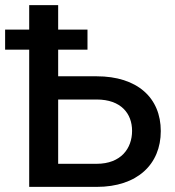

<svg xmlns="http://www.w3.org/2000/svg" viewBox="-40 -731 686 751"><path d="M302.2 -615.2H187.5V-710.9H74.2V-615.2H-20V-536.6H74.2V0H337.9C497.6 0 588.9 -88.9 588.9 -218.3C588.9 -348.1 497.6 -432.6 337.9 -432.6H187.5V-536.6H302.2ZM187.5 -341.8H337.9C433.6 -341.8 476.6 -286.6 476.6 -219.2C476.6 -150.9 433.6 -90.3 337.9 -90.3H187.5Z"/></svg>

Font: Bert Sans Medium
Style: Regular
Weight: 500
Designer: Christian Robertson (Google), Cristiano Sobral
Foundry: Google, Cristiano Sobral
Version: Version 3.101